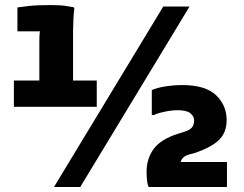

<svg xmlns="http://www.w3.org/2000/svg" viewBox="-20 -746 972 766"><path d="M35.4 -424.7H137V-573.1Q137 -584.1 137.3 -599.1Q137.7 -614.1 139.4 -621.1H49.5V-716.4Q65.6 -719 97.9 -722.4Q130.2 -725.8 182.9 -725.8Q219.7 -725.8 242.1 -722.4Q264.4 -719 274.4 -717L276.5 -711.7Q274.2 -696 272.8 -667.5Q271.4 -639 271.4 -622V-424.7H366V-320H35.4ZM195.4 0 631.4 -720H736.2L300.2 0ZM573 0Q568 -10.7 566.4 -27.8Q564.8 -44.8 564.8 -60.6Q564.8 -113.1 593.2 -151.8Q621.6 -190.4 689.6 -212.2L715.8 -220.5Q737.7 -227 746 -237.9Q754.4 -248.8 754.4 -265.2Q754.4 -281.9 739.7 -294.1Q725 -306.3 687.5 -306.3Q669.6 -306.3 650.5 -302.9Q631.5 -299.6 616.1 -295.4Q600.8 -291.3 594.7 -287H585.6V-386.5Q605.3 -395.9 639.3 -401.2Q673.3 -406.6 707 -406.6Q800.2 -406.6 842.2 -366Q884.2 -325.4 884.2 -267.6Q884.2 -217.1 853.6 -187.5Q823.1 -157.9 755 -135L736.1 -130.1Q719.5 -125.4 711.7 -118Q703.9 -110.6 700.8 -99.6H885.5V0Z"/></svg>

Font: Kufam
Style: Regular
Weight: 400
Designer: Wael Morcos, Artur Schmal
Foundry: Original Type
Version: Version 1.301; ttfautohint (v1.8.3)